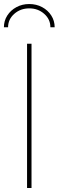

<svg xmlns="http://www.w3.org/2000/svg" viewBox="-30 -948 296 968"><path d="M128.9 -727.5V0H106.4V-727.5ZM117.2 -927.7Q153.3 -927.7 182.4 -912.1Q211.4 -896.5 228.5 -869.9Q245.6 -843.3 245.6 -810.5H224.1Q224.1 -850.6 192.9 -878.2Q161.6 -905.8 117.7 -905.8Q73.2 -905.8 42 -878.2Q10.7 -850.6 10.7 -810.5H-10.3Q-10.3 -843.3 6.8 -869.9Q23.9 -896.5 53 -912.1Q82 -927.7 117.2 -927.7Z"/></svg>

Font: Inter 18pt Thin
Style: Regular
Weight: 250
Designer: Rasmus Andersson
Foundry: rsms
Version: Version 4.001;git-66647c0bb